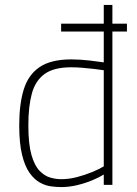

<svg xmlns="http://www.w3.org/2000/svg" viewBox="-20 -750 555 779"><path d="M228 -622V-654H495V-622ZM228 9Q209 9 186.5 6Q164 3 141.5 -9.5Q119 -22 100 -48.5Q81 -75 69.5 -122Q58 -169 58 -242Q58 -328 76.5 -387.5Q95 -447 141 -478Q187 -509 269 -509Q304 -509 343 -504.5Q382 -500 401 -497V-730H436V0H401V-42Q384 -31 355.5 -19Q327 -7 294 1Q261 9 228 9ZM228 -23Q260 -23 292.5 -31.5Q325 -40 354 -52Q383 -64 401 -75V-465Q388 -467 364 -470Q340 -473 314.5 -475Q289 -477 269 -477Q198 -477 160.5 -449.5Q123 -422 109 -369.5Q95 -317 95 -242Q95 -166 107.5 -122Q120 -78 140.5 -57Q161 -36 184 -29.5Q207 -23 228 -23Z"/></svg>

Font: TitilliumWeb ExtraLight
Style: Regular
Weight: 400
Designer: Mohamed Gaber, Accademia di Belle Arti di Urbino and others
Foundry: Kief Type Foundry, Accademia di Belle Arti di Urbino and others
Version: Version 3.000; ttfautohint (v1.8.2)